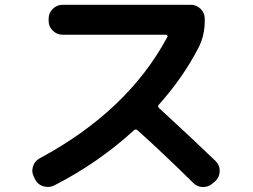

<svg xmlns="http://www.w3.org/2000/svg" viewBox="-20 -753 1040 788"><path d="M124 -16.6 119.1 -27.3Q108.4 -46.9 115.2 -69.3Q122.1 -91.8 141.6 -102.5Q503.9 -296.9 667 -601.6Q668.9 -603.5 667 -606.9Q665 -610.4 662.1 -610.4H237.3Q213.9 -610.4 196.8 -627Q179.7 -643.6 179.7 -667V-676.8Q179.7 -700.2 196.8 -716.8Q213.9 -733.4 237.3 -733.4H762.7Q786.1 -733.4 803.2 -716.8Q820.3 -700.2 820.3 -676.8V-667Q820.3 -607.4 794.9 -557.6Q731.4 -434.6 631.8 -323.2Q626 -317.4 631.8 -310.5Q762.7 -190.4 865.2 -91.8Q881.8 -75.2 881.8 -52.2Q881.8 -29.3 866.2 -11.7L853.5 -1Q836.9 14.6 813.5 14.6Q790 14.6 773.4 -2Q647.5 -126 543 -219.7Q537.1 -223.6 530.3 -218.8Q382.8 -84 203.1 7.8Q181.6 18.6 158.2 11.7Q134.8 4.9 124 -16.6Z"/></svg>

Font: Rounded Mgen+ 1m bold
Style: Bold
Weight: 700
Designer: [Source Han Sans]
Ryoko NISHIZUKA  (kana & ideographs); Paul D. Hunt (Latin, Greek & Cyrillic); Wenlong ZHANG  (bopomofo
Version: Version 1.059.20150602